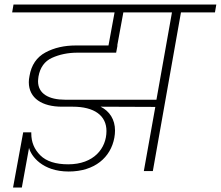

<svg xmlns="http://www.w3.org/2000/svg" viewBox="-20 -760 981 853"><path d="M34 -705H489L462 -558H317C266 -558 221 -548 182 -527C143 -506 119 -471 111 -422C109 -412 108 -403 108 -395C108 -323 168 -286 255 -286H303C400 -286 453 -246 453 -178C453 -101 397 -30 283 -30C228 -30 186 -43 159 -70C132 -97 119 -129 119 -167C119 -168 119 -170 119 -172H83L38 73H77L109 -103C118 -67 168 2 285 2C401 2 472 -61 488 -148C490 -159 491 -170 491 -180C491 -229 467 -266 427 -286L670 -285L619 0H659L784 -705H935L941 -740H40ZM151 -420C158 -460 178 -488 211 -503C244 -518 282 -526 324 -526H496L502 -558H501L528 -705H744L675 -317H269C198 -317 149 -343 149 -399C149 -404 150 -411 151 -420Z"/></svg>

Font: Momo Neue ExtLt
Style: Italic
Weight: 200
Italic angle: -10°
Designer: Ninad Kale (Devanagari), Jonny Pinhorn (Latin)
Foundry: Indian Type Foundry
Version: 4.004